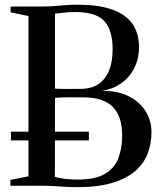

<svg xmlns="http://www.w3.org/2000/svg" viewBox="-20 -770 666 796"><path d="M98 -39V-703.5L24 -719V-743H153Q183.5 -743 207.2 -745Q231 -747 253.2 -748.8Q275.5 -750.5 302 -750.5Q376 -750.5 425 -736.8Q474 -723 503 -699Q532 -675 544.2 -643.2Q556.5 -611.5 556.5 -576Q556.5 -529 538.2 -490.8Q520 -452.5 485.5 -427Q451 -401.5 403 -393Q463.5 -394.5 509.8 -372.8Q556 -351 582 -311.5Q608 -272 608 -220.5Q608 -175.5 592.8 -134.8Q577.5 -94 542 -62.2Q506.5 -30.5 446.8 -12.2Q387 6 298.5 6Q276 6 251.5 4.5Q227 3 201.5 1.5Q176 0 151 0H23V-24ZM208 -402.5Q218.5 -402 232.8 -401.5Q247 -401 262 -401.2Q277 -401.5 290.5 -401.5Q304 -401.5 313.5 -401.5Q359.5 -401.5 389 -422Q418.5 -442.5 432.8 -479.5Q447 -516.5 447 -565.5Q447 -645.5 412.2 -682.8Q377.5 -720 293.5 -720Q273 -720 257.2 -718.8Q241.5 -717.5 229.2 -715.8Q217 -714 208 -713.5ZM207.5 -37Q219.5 -33 235.2 -30.5Q251 -28 268.2 -26.8Q285.5 -25.5 302 -25.5Q375 -25.5 415 -49.2Q455 -73 470.8 -114.5Q486.5 -156 486.5 -208.5Q486.5 -288 447.2 -327.2Q408 -366.5 325 -366.5Q312 -366.5 296 -366.5Q280 -366.5 263.8 -366.5Q247.5 -366.5 232.8 -366Q218 -365.5 208 -364.5ZM348.5 -224V-188H25V-224Z"/></svg>

Font: Merriweather 120pt
Style: Regular
Weight: 400
Version: Version 2.100